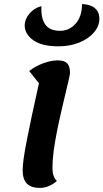

<svg xmlns="http://www.w3.org/2000/svg" viewBox="-20 -896 507 941"><path d="M175 25Q132 25 111.5 3.5Q91 -18 91 -62Q91 -83 96 -119.5Q101 -156 111.5 -209Q122 -262 136.5 -331Q151 -400 171 -488L123 -548Q154 -572 192 -586Q230 -600 262 -600Q295 -600 309 -586Q323 -572 323 -539Q323 -531 316.5 -503.5Q310 -476 300.5 -436Q291 -396 280 -348.5Q269 -301 259 -251Q249 -201 243 -155.5Q237 -110 237 -73Q237 -51 242.5 -35Q248 -19 259 -9Q219 25 175 25ZM266 -669Q185 -669 143 -699Q101 -729 101 -772Q101 -801 123.5 -828.5Q146 -856 183 -866Q180 -808 201.5 -776.5Q223 -745 274 -745Q320 -745 351 -780.5Q382 -816 382 -876Q422 -875 444.5 -856.5Q467 -838 467 -804Q467 -768 440.5 -737Q414 -706 368.5 -687.5Q323 -669 266 -669Z"/></svg>

Font: Lemonada Medium
Style: Regular
Weight: 500
Designer: Mohamed Gaber (Arabic), Eduardo Tunni (Latin)
Foundry: Kief Type Foundry
Version: Version 4.004; ttfautohint (v1.8.2)